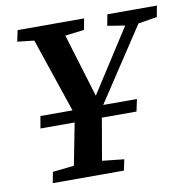

<svg xmlns="http://www.w3.org/2000/svg" viewBox="-76 -739 803 813"><g transform="rotate(-10 325.5 -332.0)"><path d="M42 -616 52 -664H338L329 -616L247 -606L330 -333L504 -604L429 -616L438 -664H651L642 -616L561 -603L354 -289H499L488 -237H339Q331 -192 323.5 -147Q316 -102 308 -57L402 -47L392 0H86L95 -47L187 -57L222 -237H75L84 -289H222L114 -608Z"/></g></svg>

Font: Source Serif 4 Semibold
Style: Italic
Weight: 600
Italic angle: -12°
Designer: Frank Grießhammer
Foundry: Adobe
Version: Version 4.005;hotconv 1.1.0;makeotfexe 2.6.0